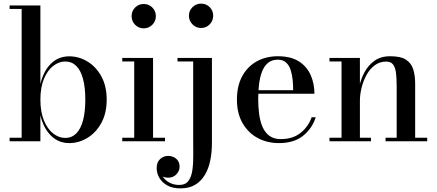

<svg xmlns="http://www.w3.org/2000/svg" viewBox="-20 -780 2410 1060"><path d="M362.5 10Q302.5 10 261 -31.5Q219.5 -73 203 -143.5V0H33V-19.5H99.5V-730.5H33V-750H203V-316Q219.5 -387 260.8 -428Q302 -469 362.5 -469Q415.5 -469 462.8 -440.5Q510 -412 539.5 -358.5Q569 -305 569 -230Q569 -155 539.5 -101.2Q510 -47.5 462.8 -18.8Q415.5 10 362.5 10ZM340 -18.5Q376 -18.5 400.8 -43Q425.5 -67.5 438.2 -114.8Q451 -162 451 -230Q451 -298 438.2 -345Q425.5 -392 400.8 -416.2Q376 -440.5 340 -440.5Q305 -440.5 273.5 -416Q242 -391.5 222.5 -344.5Q203 -297.5 203 -230Q203 -162.5 222.5 -115Q242 -67.5 273.5 -43Q305 -18.5 340 -18.5Z M773 -623.5Q745.5 -623.5 726 -643.2Q706.5 -663 706.5 -691Q706.5 -719 726 -738.5Q745.5 -758 773 -758Q801.5 -758 821 -738.5Q840.5 -719 840.5 -691Q840.5 -663 821 -643.2Q801.5 -623.5 773 -623.5ZM825 -460V-19.5H891V0H655V-19.5H721V-440.5H655V-460Z M976 260Q934 260 905 244.5Q876 229 860.5 203.2Q845 177.5 845 148Q845 115.5 864 98Q883 80.5 909 80.5Q923.5 80.5 938 87Q952.5 93.5 962 106.8Q971.5 120 971.5 141Q971.5 163 954.2 182Q937 201 909 201Q892.5 201 878 194.2Q863.5 187.5 854.8 175.8Q846 164 846 148H865Q865 173.5 878.5 194.5Q892 215.5 915.5 228.2Q939 241 969.5 241Q1004 241 1020.5 218.5Q1037 196 1042.2 158.2Q1047.5 120.5 1047 74Q1046.5 27.5 1046.5 -20V-440.5H960V-460H1150V11.5Q1150 60.5 1141 105.2Q1132 150 1111.5 184.8Q1091 219.5 1058 239.8Q1025 260 976 260ZM1090 -625.5Q1062.5 -625.5 1042.8 -645.5Q1023 -665.5 1023 -693Q1023 -721 1042.8 -740.5Q1062.5 -760 1090 -760Q1118.5 -760 1137.8 -740.5Q1157 -721 1157 -693Q1157 -665.5 1137.8 -645.5Q1118.5 -625.5 1090 -625.5Z M1519.5 10Q1454.5 10 1402 -18.5Q1349.5 -47 1318.8 -100.8Q1288 -154.5 1288 -230Q1288 -305.5 1317 -359Q1346 -412.5 1397.2 -441Q1448.5 -469.5 1514 -469.5Q1586.5 -469.5 1631 -440.5Q1675.5 -411.5 1695.8 -364.2Q1716 -317 1716 -262.5H1355.5V-282H1598.5Q1598.5 -308.5 1595.8 -337.8Q1593 -367 1585 -392.5Q1577 -418 1560 -434.2Q1543 -450.5 1514 -450.5Q1481 -450.5 1459.8 -433Q1438.5 -415.5 1426.8 -384.8Q1415 -354 1410.2 -315Q1405.5 -276 1405.5 -233Q1405.5 -188.5 1411 -148.5Q1416.5 -108.5 1430 -78Q1443.5 -47.5 1468 -29.8Q1492.5 -12 1530 -12Q1596 -12 1639 -46Q1682 -80 1700.5 -132.5H1723Q1703.5 -71 1653.5 -30.5Q1603.5 10 1519.5 10Z M1967 -460V-19.5H2028V0H1799V-19.5H1865.5V-440.5H1799V-460ZM2272 -319.5V-19.5H2338.5V0H2108.5V-19.5H2170V-305Q2170 -347 2166.2 -377.2Q2162.5 -407.5 2150.2 -423.8Q2138 -440 2112.5 -440Q2075.5 -440 2048 -419Q2020.5 -398 2002.8 -365Q1985 -332 1976 -294.8Q1967 -257.5 1967 -224L1954 -222Q1954 -256 1962.5 -298.2Q1971 -340.5 1991.5 -379.5Q2012 -418.5 2046.8 -444Q2081.5 -469.5 2134.5 -469.5Q2192.5 -469.5 2221.8 -450.2Q2251 -431 2261.5 -397Q2272 -363 2272 -319.5Z"/></svg>

Font: Bodoni Moda Medium
Style: Regular
Weight: 500
Designer: Owen Earl
Foundry: indestructible type
Version: Version 2.005